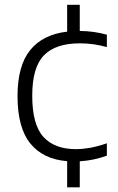

<svg xmlns="http://www.w3.org/2000/svg" viewBox="-20 -682 504 822"><path d="M267.5 120V8Q165 0 110 -67.5Q55 -135 55 -270.5Q55 -400.5 109.2 -467.5Q163.5 -534.5 267.5 -546.5V-661.5H321.5V-549.5Q381.5 -549 437.5 -533.5V-480.5Q408 -488.5 380 -492.5Q352 -496.5 322 -496.5Q218 -496.5 168 -445Q118 -393.5 118 -272.5Q118 -148.5 165.8 -96Q213.5 -43.5 305 -43.5Q333.5 -43.5 365.8 -49.2Q398 -55 437.5 -68.5V-15.5Q381 5 321.5 8.5V120Z"/></svg>

Font: Encode Sans SemiExpanded SemiExpanded Light
Style: Regular
Weight: 300
Width: 6
Designer: Multiple Designers
Foundry: Impallari Type
Version: Version 3.000; ttfautohint (v1.8.3) -l 8 -r 50 -G 200 -x 14 